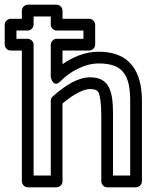

<svg xmlns="http://www.w3.org/2000/svg" viewBox="-34 -772 660 817"><path d="M349 -443C300.3 -443 248.6 -413 190.5 -361.7C185 -357 182 -349.6 182 -343V-25H109V-582C109 -597.1 94.7 -607 84 -607H36V-642H84C99.1 -642 109 -656.3 109 -667V-702H182V-667C182 -651.9 196.3 -642 207 -642H321V-607H207C191.9 -607 182 -592.7 182 -582V-445C182 -445 191.1 -392.7 224.9 -427.6C259.8 -463.5 322.1 -502 386 -502C487.1 -502 520 -455 520 -342V-25H447V-283C447 -380 434.1 -443 349 -443ZM386 -552C326.6 -552 273.1 -527.9 232 -498.9V-557H346C356.7 -557 371 -566.9 371 -582V-667C371 -677.7 361.1 -692 346 -692H232V-727C232 -737.7 222.1 -752 207 -752H84C73.3 -752 59 -742.1 59 -727V-692H11C0.3 -692 -14 -682.1 -14 -667V-582C-14 -571.3 -4.1 -557 11 -557H59V0C59 10.7 68.9 25 84 25H207C217.7 25 232 15.1 232 0V-331.6C282.4 -374.4 323.2 -393 349 -393C372.8 -393 380.9 -386.5 385.1 -378.9C390.6 -369 397 -335.8 397 -283V0C397 10.7 406.9 25 422 25H545C555.7 25 570 15.1 570 0V-342C570 -469.5 517.9 -552 386 -552Z"/></svg>

Font: Fog Sans
Style: Outline
Weight: 700
Foundry: Intel Corporation
Version: Version 1.00